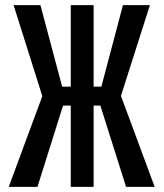

<svg xmlns="http://www.w3.org/2000/svg" viewBox="-20 -731 640 751"><path d="M372.6 -317.9 473.1 0H585L453.1 -356L566.4 -710.9H460.9L376.5 -392.1H346.2V-710.9H256.8V-392.1H223.1L138.2 -710.9H33.2L145.5 -355L14.2 0H126.5L226.6 -317.9H256.8V0H346.2V-317.9Z"/></svg>

Font: RobotoMono Nerd Font
Style: Regular
Weight: 400
Monospace: yes
Designer: Google
Version: Version 3.000;Nerd Fonts 3.2.1